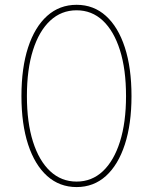

<svg xmlns="http://www.w3.org/2000/svg" viewBox="-20 -757 627 787"><path d="M293.9 9.8Q224.1 9.8 173.3 -35.6Q122.6 -81.1 95.2 -164.8Q67.9 -248.5 67.9 -363.3Q67.9 -479 95.2 -562.7Q122.6 -646.5 173.3 -691.9Q224.1 -737.3 293.9 -737.3Q363.8 -737.3 414.1 -691.9Q464.4 -646.5 491.7 -562.7Q519 -479 519 -363.3Q519 -248.5 491.7 -164.8Q464.4 -81.1 414.1 -35.6Q363.8 9.8 293.9 9.8ZM293.9 -12.7Q356.4 -12.7 401.6 -55.2Q446.8 -97.7 471.7 -176.3Q496.6 -254.9 496.6 -363.3Q496.6 -472.7 471.7 -551.3Q446.8 -629.9 401.6 -672.4Q356.4 -714.8 293.9 -714.8Q231.4 -714.8 185.8 -672.4Q140.1 -629.9 115.2 -551.3Q90.3 -472.7 90.3 -363.3Q90.3 -254.9 115.2 -176.3Q140.1 -97.7 185.8 -55.2Q231.4 -12.7 293.9 -12.7Z"/></svg>

Font: Inter 16pt Thin
Style: Regular
Weight: 250
Version: Version 4.001;git-66647c0bb